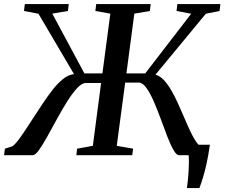

<svg xmlns="http://www.w3.org/2000/svg" viewBox="-46 -763 1104 944"><path d="M873 161.5Q875.5 144 877.8 123Q880 102 881.2 80.2Q882.5 58.5 882.8 37.8Q883 17 881.5 0L838 -51.5H986Q978.5 2 969.5 42.2Q960.5 82.5 951.5 111.5Q942.5 140.5 934.5 161.5ZM-26 0 -22 -32 14 -43.5Q25 -50 39.8 -68.8Q54.5 -87.5 72.8 -114.8Q91 -142 111 -173Q136.5 -212 162 -250.8Q187.5 -289.5 213 -322Q238.5 -354.5 264.8 -375.2Q291 -396 318 -398.5L143 -695.5L72 -709L76 -743H292L288 -709L211 -696L369 -402H457.5L496.5 -696L423 -709L427 -743H695L691 -709L614.5 -696L575.5 -402H668L894 -695.5L822 -709L826 -743H1037.5L1033.5 -709L966 -695.5L718.5 -396Q740.5 -389.5 759 -370Q777.5 -350.5 794.2 -322.2Q811 -294 826.2 -260.8Q841.5 -227.5 856 -193.5Q867.5 -166.5 878.5 -141.8Q889.5 -117 900 -97Q910.5 -77 920 -63.5Q929.5 -50 938.5 -45L979.5 -33.5L976.5 0H834.5Q821.5 0 806.8 -25.8Q792 -51.5 776.5 -92.2Q761 -133 744.2 -178.5Q727.5 -224 709.8 -264.8Q692 -305.5 673.5 -331.2Q655 -357 635.5 -357H569.5L528 -46L608.5 -32L604 0H329.5L333 -32L410.5 -46L451 -355H376.5Q356.5 -355 332.8 -329.2Q309 -303.5 283.8 -263.2Q258.5 -223 233.8 -177.5Q209 -132 186.5 -91.5Q164 -51 145.8 -25.5Q127.5 0 115.5 0Z"/></svg>

Font: Merriweather 72pt Medium
Style: Italic
Weight: 500
Italic angle: -7.8°
Version: Version 2.101